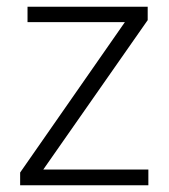

<svg xmlns="http://www.w3.org/2000/svg" viewBox="-20 -552 503 572"><path d="M422 0H40V-38L352 -486H62V-532H420V-492L109 -47H422Z"/></svg>

Font: RS Noto Sans Light
Style: Regular
Weight: 300
Designer: Monotype Design Team
Foundry: Monotype Imaging Inc.
Version: Version 3.10